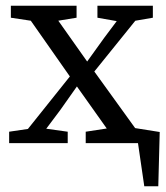

<svg xmlns="http://www.w3.org/2000/svg" viewBox="-20 -501 580 672"><path d="M505 0H413V-59L539 -39L534 151H485L457 -41ZM12 0V-40L100 -53H124L217 -40V0ZM38 0 249 -264 284 -235H275L191 -116L104 0ZM280 0V-40L391 -57H419L528 -40V0ZM287 -222 254 -255H263L345 -369L429 -481H496ZM390 0 236 -217 51 -481H147L294 -273L491 0ZM18 -439V-481H248V-439L150 -423H124ZM321 -439V-481H515V-439L428 -424H406Z"/></svg>

Font: Source Serif 4 18pt
Style: Regular
Weight: 400
Designer: Frank Grießhammer
Foundry: Adobe Systems Incorporated
Version: Version 4.004;hotconv 1.0.116;makeotfexe 2.5.65601